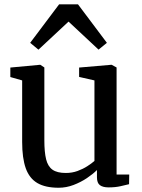

<svg xmlns="http://www.w3.org/2000/svg" viewBox="-20 -872 669 903"><path d="M491.1 9.3Q463.6 9.3 449.8 -1.2Q436 -11.6 436 -38.1V-72.3Q417.4 -53.6 388.7 -34.3Q360 -15.1 325.7 -2Q291.5 11 255.9 11Q193.2 11 155.7 -11.1Q118.1 -33.2 101.1 -80.7Q84.2 -128.3 84.2 -204.3V-493.8L28.6 -509.7V-554.3L168.5 -567.3H169.5L188.6 -554.7V-211.8Q188.6 -156.8 196.8 -123.1Q205.1 -89.4 226.9 -73.9Q248.6 -58.5 289.6 -58.5Q319 -58.5 344.6 -67.8Q370.2 -77.2 390.6 -90.3Q410.9 -103.3 424.2 -115.1V-493.8L352.1 -510.2V-554.3L503.4 -567.3H505L528.3 -554.7V-51H587.8L587 -5.7Q570 -1.5 546.1 3.9Q522.2 9.3 491.1 9.3ZM257.9 -851.5H346.9L482.7 -670.6L443.5 -638.6L302.4 -770.4L160.8 -638.4L121.9 -670.6Z"/></svg>

Font: Merriweather 7pt Light
Style: Regular
Weight: 300
Designer: Eben Sorkin
Foundry: Eben Sorkin
Version: Version 2.200;gftools[0.9.31]